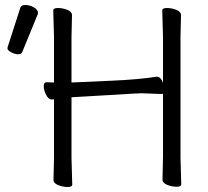

<svg xmlns="http://www.w3.org/2000/svg" viewBox="-20 -737 830 768"><path d="M630 -18 632 -107V-362L625 -361L546 -364L523 -363L504 -362Q486 -361 457 -359Q428 -357 395.5 -355.5Q363 -354 318.5 -351Q274 -348 266 -348V-105L269 1Q269 11 250.5 11Q232 11 213 3.5Q194 -4 194 -17L196 -106V-340Q193 -339 188 -339H187Q174 -339 164.5 -357.5Q155 -376 155 -392Q155 -408 166 -408H167L196 -407V-589L193 -695Q193 -705 212 -705Q231 -705 249.5 -697.5Q268 -690 268 -677L266 -588V-407Q267 -407 288.5 -408Q310 -409 423.5 -414Q537 -419 605 -430H608Q623 -430 632 -406V-589L629 -695Q629 -705 648 -705Q667 -705 685.5 -697.5Q704 -690 704 -677L702 -588V-106L705 0Q705 10 686.5 10Q668 10 649 2.5Q630 -5 630 -18ZM61 -705Q64 -717 81.5 -717Q99 -717 115.5 -707.5Q132 -698 132 -685Q132 -682 131 -680L69 -529Q66 -520 52.5 -520Q39 -520 24.5 -528Q10 -536 10 -542.5Q10 -549 11 -550Z"/></svg>

Font: Fusion Kai T
Style: Regular
Weight: 400
Designer: Fontworks Inc.
Version: Version 24.134;May 13, 2024